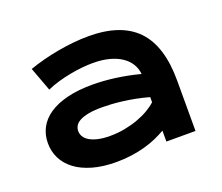

<svg xmlns="http://www.w3.org/2000/svg" viewBox="-103 -736 1036 896"><g transform="rotate(-20 415.5 -287.5)"><path d="M63 -181.6Q63 -223.1 81.1 -257.3Q99.1 -291.5 135.3 -316.2Q171.4 -340.8 225.3 -354.2Q279.3 -367.7 351.1 -367.7Q404.3 -367.7 463.1 -359.9Q522 -352.1 584.5 -335.9Q582 -363.3 567.9 -386.5Q553.7 -409.7 528.6 -426.5Q503.4 -443.4 468 -452.6Q432.6 -461.9 387.7 -461.9Q363.3 -461.9 334 -459Q304.7 -456.1 273.4 -450.2Q242.2 -444.3 211.7 -435.5Q181.2 -426.8 154.8 -414.6L110.8 -533.2Q143.6 -544.9 180.9 -554.7Q218.3 -564.5 257.3 -571.5Q296.4 -578.6 335.4 -582.5Q374.5 -586.4 411.1 -586.4Q572.8 -586.4 651.4 -503.9Q730 -421.4 730 -251V0H585.4V-54.2Q563 -41 536.4 -29.3Q509.8 -17.6 478.5 -8.8Q447.3 0 411.4 5.1Q375.5 10.3 335.4 10.3Q268.1 10.3 217 -4.4Q166 -19 131.8 -44.9Q97.7 -70.8 80.3 -105.7Q63 -140.6 63 -181.6ZM215.3 -186.5Q215.3 -172.4 222.7 -159.4Q230 -146.5 246.1 -136.5Q262.2 -126.5 287.4 -120.4Q312.5 -114.3 348.1 -114.3Q386.2 -114.3 421.9 -121.1Q457.5 -127.9 488.3 -139.2Q519 -150.4 543.9 -165Q568.8 -179.7 585.4 -195.3V-220.7Q552.2 -230 519.8 -236.3Q487.3 -242.7 457.8 -246.3Q428.2 -250 402.1 -251.5Q376 -252.9 356.4 -252.9Q315.9 -252.9 289.1 -247.6Q262.2 -242.2 245.6 -233.2Q229 -224.1 222.2 -211.9Q215.3 -199.7 215.3 -186.5Z"/></g></svg>

Font: Krona One
Style: Regular
Weight: 400
Version: Version 1.003